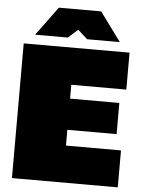

<svg xmlns="http://www.w3.org/2000/svg" viewBox="-60 -947 734 994"><g transform="rotate(5 307.5 -450.0)"><path d="M40 0V-700H590V-508H304V-436H560V-274H304V-192H590V0ZM95 -750 205 -900H425L535 -750H365L315 -795L265 -750Z"/></g></svg>

Font: Golos Text Black
Style: Regular
Weight: 900
Designer: A.Korolkova, Vitaly Kuzmin
Foundry: ParaType Ltd
Version: Version 2.004